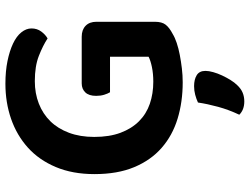

<svg xmlns="http://www.w3.org/2000/svg" viewBox="-124 -538 901 692"><g transform="rotate(-90 326.0 -192.5)"><path d="M593 -84Q593 -59 582.5 -45.5Q572 -32 549 -20Q536 -12 516.5 -5.5Q497 1 473.5 5.5Q450 10 425 13Q400 16 375 16Q304 16 243.5 -2.5Q183 -21 138.5 -60Q94 -99 69 -159Q44 -219 44 -302Q44 -381 69.5 -441.5Q95 -502 139.5 -542Q184 -582 243 -602.5Q302 -623 370 -623Q415 -623 451.5 -615.5Q488 -608 514.5 -595.5Q541 -583 555 -565.5Q569 -548 569 -529Q569 -509 558 -494Q547 -479 533 -471Q507 -488 470 -502.5Q433 -517 379 -517Q335 -517 298 -502.5Q261 -488 234.5 -461Q208 -434 193 -394Q178 -354 178 -303Q178 -248 193 -208Q208 -168 234.5 -141.5Q261 -115 297.5 -102.5Q334 -90 377 -90Q406 -90 430 -95Q454 -100 467 -107V-246H339Q334 -254 330 -267Q326 -280 326 -296Q326 -322 338.5 -335Q351 -348 371 -348H539Q564 -348 578.5 -334Q593 -320 593 -295ZM365 212Q352 226 337.5 232Q323 238 306 238Q276 238 258 220Q276 182 286.5 143.5Q297 105 302 71Q315 65 330 61Q345 57 361 57Q385 57 400.5 66.5Q416 76 416 98Q416 110 411.5 126Q407 142 399.5 158Q392 174 383 188.5Q374 203 365 212Z"/></g></svg>

Font: Baloo Chettan 2 SemiBold
Style: Regular
Weight: 600
Designer: Maithili Shingre, Unnati Kotecha and Ek Type
Foundry: Ek Type
Version: Version 1.640;hotconv 1.0.111;makeotfexe 2.5.65597; ttfautoh